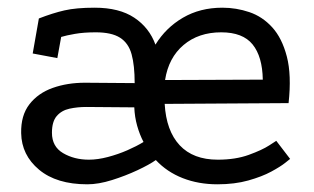

<svg xmlns="http://www.w3.org/2000/svg" viewBox="-20 -464 817 499"><path d="M81 -416Q117 -430 147.5 -437Q178 -444 226 -444Q290 -444 329 -418Q368 -392 384 -348Q411 -392 455.5 -418Q500 -444 558 -444Q594 -444 628 -432.5Q662 -421 687.5 -393Q713 -365 725.5 -317Q738 -269 730 -196L408 -194Q412 -124 447 -86.5Q482 -49 546 -49Q592 -49 626.5 -61.5Q661 -74 679.5 -86Q698 -98 698 -98L734 -51Q734 -51 721.5 -41Q709 -31 685 -18Q661 -5 625.5 5Q590 15 545 15Q496 15 455 -1Q414 -17 385 -48Q368 -36 337 -21.5Q306 -7 271 4Q236 15 207 15Q127 15 81.5 -23Q36 -61 35 -118Q34 -164 56.5 -193Q79 -222 117 -235.5Q155 -249 201 -249L330 -248Q330 -294 322 -323Q314 -352 292 -366Q270 -380 229 -380Q198 -380 175 -376Q152 -372 139 -368L129 -313L65 -325ZM204 -186Q181 -186 160.5 -181.5Q140 -177 127.5 -162.5Q115 -148 115 -119Q115 -83 144 -66Q173 -49 211 -49Q234 -49 260.5 -56Q287 -63 311 -73.5Q335 -84 353 -95Q343 -114 336.5 -137Q330 -160 329 -185ZM663 -257Q662 -317 636.5 -348.5Q611 -380 555 -380Q496 -380 457 -347Q418 -314 409 -256Z"/></svg>

Font: Podkova VF Beta
Style: Regular
Weight: 400
Designer: Ilya Yudin
Foundry: Cyreal (www.cyreal.org)
Version: Version 2.100